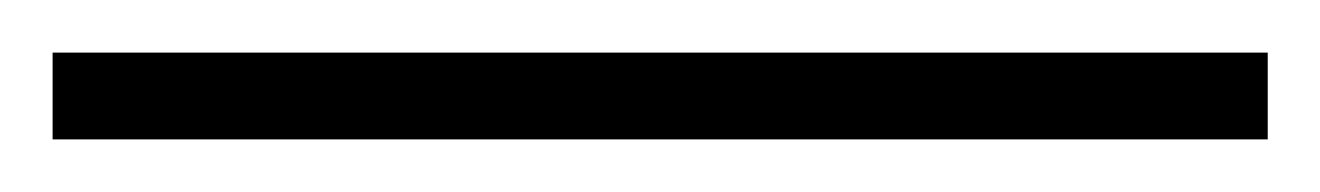

<svg xmlns="http://www.w3.org/2000/svg" viewBox="-23 61 502 73"><path d="M-3 81H459V114H-3Z"/></svg>

Font: Trirong Light
Style: Regular
Weight: 300
Designer: Katatrad Team
Foundry: CadsonDemak
Version: Version 1.001